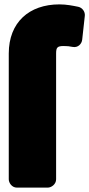

<svg xmlns="http://www.w3.org/2000/svg" viewBox="-20 -818 407 876"><path d="M271 -608C288 -608 295 -607 311 -604C336 -599 353 -618 355 -637L367 -746C369 -764 356 -783 337 -787C312 -792 284 -798 251 -798C113 -798 20 -716 20 -574V0C20 16 34 38 57 38H198C214 38 236 23 236 0V-574C236 -602 242 -608 271 -608Z"/></svg>

Font: Asimov Print
Style: E
Weight: 500
Designer: Google
Version: Version 2.000980; 2014